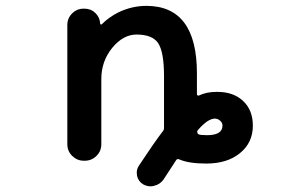

<svg xmlns="http://www.w3.org/2000/svg" viewBox="-20 -577 1040 667"><path d="M477.5 63.5Q460.9 53.7 456.1 34.2Q455.1 28.3 455.1 22.5Q455.1 9.8 462.9 -2Q513.7 -79.1 544.9 -120.1Q549.8 -125 549.8 -132.8V-312.5Q549.8 -398.4 528.3 -428.7Q507.8 -457 454.1 -457Q408.2 -457 370.1 -411.1Q332 -364.3 332 -302.7V-76.2Q332 -51.8 314.9 -35.2Q297.9 -18.6 274.4 -18.6H271.5Q248 -18.6 231 -35.2Q213.9 -51.8 213.9 -76.2V-490.2Q213.9 -513.7 230.5 -530.3Q247.1 -546.9 270.5 -546.9H273.4Q295.9 -546.9 311.5 -531.7Q327.1 -516.6 328.1 -494.1Q328.1 -493.2 330.1 -492.2Q332 -491.2 333 -492.2Q358.4 -517.6 391.6 -534.2Q438.5 -556.6 488.3 -556.6Q664.1 -556.6 664.1 -322.3V-249Q664.1 -247.1 666.5 -245.6Q668.9 -244.1 670.9 -245.1Q697.3 -257.8 731.4 -257.8Q733.4 -257.8 735.4 -257.8Q791 -257.8 824.7 -226.1Q858.4 -194.3 858.4 -140.6Q858.4 -81.1 813.5 -44.9Q769.5 -8.8 696.3 -8.8Q635.7 -8.8 602.5 -23.4Q595.7 -26.4 591.8 -20.5Q564.5 20.5 547.9 46.9Q536.1 63.5 515.6 68.4Q509.8 70.3 502.9 70.3Q490.2 70.3 477.5 63.5ZM669.9 -127.9Q665 -123 665 -119.1Q665 -117.2 666 -115.2Q667 -111.3 669.9 -110.4Q675.8 -107.4 699.2 -107.4Q752.9 -107.4 752.9 -140.6Q752.9 -150.4 745.1 -157.2Q737.3 -165 725.6 -165Q702.1 -164.1 669.9 -127.9Z"/></svg>

Font: Rounded Mgen+ 1m medium
Style: Regular
Weight: 500
Designer: [Source Han Sans]
Ryoko NISHIZUKA  (kana & ideographs); Paul D. Hunt (Latin, Greek & Cyrillic); Wenlong ZHANG  (bopomofo
Version: Version 1.059.20150602